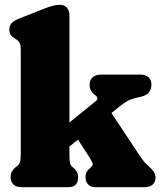

<svg xmlns="http://www.w3.org/2000/svg" viewBox="-20 -775 664 795"><path d="M68.5 0Q48 0 36 -11Q24 -22 24 -42Q24 -56.5 30 -66.2Q36 -76 47 -84.5L53.5 -89.5Q59.5 -94.5 62.8 -103.8Q66 -113 66 -138V-569Q66 -590 61.2 -598Q56.5 -606 48 -611.5L42 -615Q30.5 -622 24.5 -630.5Q18.5 -639 18.5 -652.5Q18.5 -667.5 27.5 -678.2Q36.5 -689 57.5 -697.5L156 -736.5Q181.5 -746.5 197 -750.8Q212.5 -755 228.5 -755Q247 -755 257.2 -742.8Q267.5 -730.5 267.5 -711.5V-268L375.5 -355.5Q391.5 -367.5 375 -380.5L367 -387Q351 -401.5 351 -423.5Q351 -443.5 363.2 -454.8Q375.5 -466 397 -466H562.5Q583 -466 595 -455Q607 -444 607 -424.5Q607 -406.5 596 -392Q585 -377.5 552.5 -372Q535.5 -368.5 519.8 -362.5Q504 -356.5 479 -337L441.5 -307L563.5 -123Q571.5 -111.5 577.5 -104.5Q583.5 -97.5 592.5 -90Q608 -76 616 -64.8Q624 -53.5 624 -39.5Q624 -21 612 -10.5Q600 0 579.5 0H373.5Q356 0 345 -11.2Q334 -22.5 334 -42Q334 -62 348.5 -75L355.5 -81.5Q367 -90 363 -100Q359 -110 348 -127L303 -197L267.5 -168.5V-138Q267.5 -110.5 269.8 -100.2Q272 -90 279 -84.5L286 -78.5Q303.5 -64.5 303.5 -42Q303.5 0 264 0Z"/></svg>

Font: Fraunces 72pt S100 Black
Style: Regular
Weight: 900
Version: Version 1.000; ttfautohint (v1.8.3)